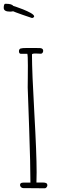

<svg xmlns="http://www.w3.org/2000/svg" viewBox="-22 -1013 364 1029"><path d="M149.4 -916.5Q152.8 -916.5 157 -919.2Q161.1 -921.9 161.1 -924.8Q161.1 -933.1 142.1 -943.8Q125.5 -953.1 101.1 -962.9Q74.7 -973.1 61.5 -977.5Q56.6 -979 53.5 -980Q50.3 -981 49.3 -981.4Q40.5 -992.7 10.7 -992.7H4.4Q-2 -988.3 -2 -970.7Q-2 -950.7 32.2 -950.7Q40 -950.7 48.3 -952.6Q52.2 -950.2 99.9 -933.3Q147.5 -916.5 149.4 -916.5ZM85.4 -21.5Q85.4 -15.1 90.6 -10Q95.7 -4.9 103 -4.9Q140.1 -4.9 163.6 -4.4Q186.5 -3.9 218.3 -3.9Q223.1 -3.9 227.5 -9.3Q231.9 -14.6 231.9 -20.5Q231.9 -34.7 209.5 -34.7H173.3Q173.3 -49.3 173.8 -62Q174.3 -74.7 174.3 -89.8Q174.3 -190.4 162.1 -405.3Q149.4 -628.4 149.4 -719.7Q149.4 -722.2 150.9 -723.6Q151.9 -724.6 155.5 -725.3Q159.2 -726.1 162.6 -726.1H173.3Q179.2 -726.1 184.6 -725.6Q189.9 -725.1 197.3 -725.1Q202.6 -725.1 206.1 -730Q209.5 -734.9 209.5 -741.2Q209.5 -748 204.3 -751.7Q199.2 -755.4 191.4 -755.4Q168 -755.4 153.3 -755.9H125Q96.2 -755.9 87.9 -752.9Q79.6 -749 79.6 -738.8Q79.6 -724.6 90.3 -724.6H124.5Q127.4 -715.3 127.4 -661.1Q127.4 -623 127 -594.7L126.5 -543.9L129.9 -448.7L134.3 -323.7Q141.1 -129.9 141.1 -34.2H102.1Q85.4 -34.2 85.4 -21.5Z"/></svg>

Font: Amatica SC
Style: Regular
Weight: 400
Version: Version 2.000